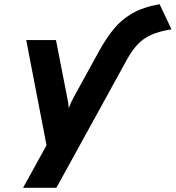

<svg xmlns="http://www.w3.org/2000/svg" viewBox="-20 -702 838 916"><path d="M90 194 202 -9 105 -511H247L301 -235Q303.5 -224 305.5 -211Q307.5 -198 308 -186Q314 -202 319 -213Q324 -224 330 -235L454.5 -461.5Q485.5 -517.5 521.2 -562Q557 -606.5 609.2 -637.2Q661.5 -668 741.5 -682L798 -562Q739.5 -553 701 -535.5Q662.5 -518 636 -489.5Q609.5 -461 586 -418.5L249 194Z"/></svg>

Font: Overpass Black
Style: Italic
Weight: 900
Italic angle: -10°
Designer: Delve Withrington, Dave Bailey, Thomas Jockin
Foundry: Delve Fonts LLC
Version: Version 4.000